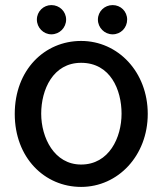

<svg xmlns="http://www.w3.org/2000/svg" viewBox="-20 -685 638 755"><path d="M561 -237C561 -402 444 -524 299 -524C155 -524 38 -410 38 -237C38 -65 155 50 299 50C444 50 561 -73 561 -237ZM458 -238C458 -144 409 -38 299 -38C193 -38 142 -144 142 -238C142 -332 188 -438 299 -438C414 -438 458 -332 458 -238ZM480 -608C480 -640 455 -665 423 -665C391 -665 365 -640 365 -608C365 -576 391 -550 423 -550C455 -550 480 -576 480 -608ZM240 -608C240 -640 214 -665 182 -665C151 -665 125 -640 125 -608C125 -576 151 -550 182 -550C214 -550 240 -576 240 -608Z"/></svg>

Font: McLaren
Style: Regular
Weight: 400
Designer: Astigmatic (AOETI)
Foundry: Astigmatic (AOETI)
Version: Version 1.000